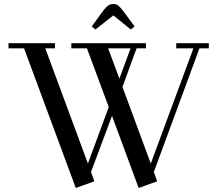

<svg xmlns="http://www.w3.org/2000/svg" viewBox="-20 -916 1109 950"><path d="M22 -676.8V-702.1H252V-676.8H204.1L415 -106.9L518.1 -386.2L410.2 -676.8H333V-702.1H702.1V-676.8H655.8L585.9 -485.8L726.1 -106.9L937 -676.8H852.1V-702.1H1013.2V-676.8H966.8L741.2 -64.9L757.8 -19L666 14.2L534.2 -342.8L430.2 -64.9L446.8 -19L355 14.2L99.1 -676.8ZM434.1 -785.2 491.2 -863.8Q505.9 -882.3 516.1 -889.2Q526.4 -896 541 -896Q555.2 -896 563.7 -889.6Q572.3 -883.3 587.9 -863.8L646 -785.2L627 -770L541 -839.8L452.1 -770ZM515.1 -676.8 570.8 -526.9 626 -676.8Z"/></svg>

Font: Dehuti
Style: Bold
Weight: 700
Version: Version 1.2